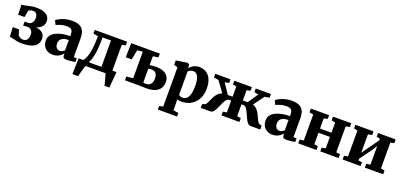

<svg xmlns="http://www.w3.org/2000/svg" viewBox="17 -1584 5927 2845"><g transform="rotate(20 2980.0 -161.0)"><path d="M226.5 9.5Q184.5 9.5 147.8 2Q111 -5.5 82 -13.5Q53 -21.5 32.5 -22.5L23.5 -172H124L147.5 -91Q159 -74.5 180.2 -61.8Q201.5 -49 230.5 -49Q259 -49 277.2 -62.8Q295.5 -76.5 304.2 -100.8Q313 -125 313 -155.5Q313 -201.5 288.2 -226Q263.5 -250.5 228 -250.5Q221.5 -250.5 208 -249.8Q194.5 -249 181.2 -247.5Q168 -246 161 -244.5L161.5 -308L224 -310Q241.5 -310.5 258.8 -322.2Q276 -334 287.5 -356.2Q299 -378.5 299 -410Q299 -439 290.8 -459.8Q282.5 -480.5 267 -491.5Q251.5 -502.5 230.5 -502.5Q203.5 -502.5 183 -494Q162.5 -485.5 155.5 -477.5L136.5 -372H35.5L31.5 -530Q57.5 -530 82 -535Q106.5 -540 132.8 -546.5Q159 -553 189.5 -558Q220 -563 258 -563Q332 -563 378.5 -545.2Q425 -527.5 446.5 -495.5Q468 -463.5 468 -421Q468 -384.5 449.5 -354.5Q431 -324.5 392.5 -304Q354 -283.5 295 -276L295.5 -291.5Q353.5 -290.5 397.8 -276.8Q442 -263 466.8 -233.2Q491.5 -203.5 491.5 -153.5Q491.5 -105.5 465.8 -68.8Q440 -32 382 -11.2Q324 9.5 226.5 9.5Z M716.5 11Q671.5 11 634 -8.8Q596.5 -28.5 574.2 -65.8Q552 -103 552 -156Q552 -201.5 576.5 -235.5Q601 -269.5 644.5 -292Q688 -314.5 745.8 -325.8Q803.5 -337 870 -337.5V-362.5Q870 -395.5 862 -416.5Q854 -437.5 833 -448Q812 -458.5 772 -458.5Q716 -458.5 674 -443.8Q632 -429 608.5 -419L577 -484Q590.5 -495.5 624.8 -514Q659 -532.5 708.8 -547Q758.5 -561.5 819 -561.5Q895.5 -561.5 940.5 -539.2Q985.5 -517 1005.5 -472.5Q1025.5 -428 1025.5 -360V-62.5L1074.5 -61.5V-4.5Q1063.5 -2.5 1040.5 1.2Q1017.5 5 991 7.8Q964.5 10.5 942.5 10.5Q904.5 10.5 891 -0.2Q877.5 -11 877.5 -42V-68Q865.5 -51 843 -32.5Q820.5 -14 788.8 -1.5Q757 11 716.5 11ZM795.5 -78.5Q813 -78.5 834.2 -88.5Q855.5 -98.5 870 -113.5V-276Q816.5 -276 784.2 -261.5Q752 -247 737.8 -223.8Q723.5 -200.5 723.5 -173Q723.5 -143.5 732.5 -122.5Q741.5 -101.5 757.8 -90Q774 -78.5 795.5 -78.5Z M1141 0V-62.5L1165.5 -63.5Q1188 -86.5 1205 -123.2Q1222 -160 1233.2 -211.2Q1244.5 -262.5 1250.2 -329Q1256 -395.5 1256 -478L1180 -491V-548.5H1690.5V-491L1631.5 -478V0ZM1256 -67.5H1460V-483.5H1326.5V-435Q1326.5 -368 1321.5 -309.8Q1316.5 -251.5 1307 -204Q1297.5 -156.5 1284.8 -122Q1272 -87.5 1256 -67.5ZM1093 180Q1093.5 151.5 1094.5 109.5Q1095.5 67.5 1097.2 20.2Q1099 -27 1100.5 -71H1284L1234.5 -0.5Q1229.5 10 1221.8 35.2Q1214 60.5 1205.8 90Q1197.5 119.5 1191 144.5Q1184.5 169.5 1182 180ZM1597.5 180Q1595.5 165 1589 139Q1582.5 113 1574.5 84.5Q1566.5 56 1559.8 32.8Q1553 9.5 1549.5 -0.5L1517 -71H1696.5Q1695.5 -57.5 1693.5 -31.8Q1691.5 -6 1688.8 25.5Q1686 57 1683 87.8Q1680 118.5 1678 143.5Q1676 168.5 1675 180Z M2201.5 3Q2193 3 2171.8 2.5Q2150.5 2 2124.8 1.5Q2099 1 2075.8 0.5Q2052.5 0 2039.5 0H1856V-59.5L1960 -69.5V-488.5L1874 -480L1844 -325.5H1750L1755 -548.5H2206.5V-489L2122.5 -476.5V-336.5Q2133 -338.5 2148.2 -340.5Q2163.5 -342.5 2182.2 -344Q2201 -345.5 2221 -345.5Q2284.5 -345.5 2332.5 -327.8Q2380.5 -310 2407.2 -273Q2434 -236 2434 -179Q2434 -120 2405.8 -79.5Q2377.5 -39 2325.5 -18Q2273.5 3 2201.5 3ZM2160 -57Q2215.5 -57 2240 -88.2Q2264.5 -119.5 2264.5 -175.5Q2264.5 -230.5 2241.8 -257.8Q2219 -285 2176 -285Q2161 -285 2146.8 -283.2Q2132.5 -281.5 2122.5 -279V-61Q2129 -59 2139.2 -58Q2149.5 -57 2160 -57Z M2462 240.5V185L2521.5 171.5V-446L2462 -465V-534.5L2640.5 -561.5H2645.5L2672.5 -540.5L2672 -487Q2684.5 -504.5 2706.8 -522Q2729 -539.5 2759 -551.2Q2789 -563 2824 -563Q2884.5 -563 2932.8 -535Q2981 -507 3009.2 -447.8Q3037.5 -388.5 3037.5 -294Q3037.5 -232 3018.5 -176.8Q2999.5 -121.5 2962.2 -79.2Q2925 -37 2871 -13Q2817 11 2746.5 11Q2728 11 2709.2 7.8Q2690.5 4.5 2680.5 1L2683 79.5V171.5L2765 185V240.5ZM2747 -50Q2780 -50 2806.2 -72Q2832.5 -94 2848 -143.5Q2863.5 -193 2863.5 -275.5Q2863.5 -329.5 2856 -367.2Q2848.5 -405 2835 -428.8Q2821.5 -452.5 2803 -463.5Q2784.5 -474.5 2763 -474.5Q2744.5 -474.5 2728.8 -469Q2713 -463.5 2701.2 -455.2Q2689.5 -447 2683 -438.5V-73Q2690.5 -63.5 2707.8 -56.8Q2725 -50 2747 -50Z M3051 0V-60.5L3088 -71.5Q3103.5 -76.5 3115 -96.2Q3126.5 -116 3138.5 -144Q3150.5 -172 3165.5 -202Q3180.5 -232 3201.2 -257.8Q3222 -283.5 3251.2 -299.2Q3280.5 -315 3321.5 -313.5L3324 -248L3155.5 -478L3080.5 -491V-548.5H3320.5V-491L3254.5 -478L3362.5 -317H3437.5V-478L3380 -491V-548.5H3657.5V-491L3600 -478V-317H3676L3784 -478L3718.5 -491V-548.5H3958.5V-491L3883.5 -478L3715 -248L3717.5 -313.5Q3758.5 -315 3787.8 -299.2Q3817 -283.5 3837.8 -257.5Q3858.5 -231.5 3873.5 -201.5Q3888.5 -171.5 3900.5 -143.8Q3912.5 -116 3924.5 -96.2Q3936.5 -76.5 3951 -71.5L3988.5 -60.5V0H3837Q3812.5 0 3793.8 -18.5Q3775 -37 3759.8 -66.2Q3744.5 -95.5 3730.5 -128Q3716.5 -160.5 3702.2 -189.8Q3688 -219 3670.8 -237.5Q3653.5 -256 3631 -256H3600V-69.5L3660 -59.5V0H3378V-59.5L3437.5 -69.5V-256H3406.5Q3384.5 -256 3367.2 -237.5Q3350 -219 3335.8 -189.8Q3321.5 -160.5 3307.8 -128Q3294 -95.5 3278.8 -66.2Q3263.5 -37 3244.8 -18.5Q3226 0 3201 0Z M4181.5 11Q4136.5 11 4099 -8.8Q4061.5 -28.5 4039.2 -65.8Q4017 -103 4017 -156Q4017 -201.5 4041.5 -235.5Q4066 -269.5 4109.5 -292Q4153 -314.5 4210.8 -325.8Q4268.5 -337 4335 -337.5V-362.5Q4335 -395.5 4327 -416.5Q4319 -437.5 4298 -448Q4277 -458.5 4237 -458.5Q4181 -458.5 4139 -443.8Q4097 -429 4073.5 -419L4042 -484Q4055.5 -495.5 4089.8 -514Q4124 -532.5 4173.8 -547Q4223.5 -561.5 4284 -561.5Q4360.5 -561.5 4405.5 -539.2Q4450.5 -517 4470.5 -472.5Q4490.5 -428 4490.5 -360V-62.5L4539.5 -61.5V-4.5Q4528.5 -2.5 4505.5 1.2Q4482.5 5 4456 7.8Q4429.5 10.5 4407.5 10.5Q4369.5 10.5 4356 -0.2Q4342.5 -11 4342.5 -42V-68Q4330.5 -51 4308 -32.5Q4285.5 -14 4253.8 -1.5Q4222 11 4181.5 11ZM4260.5 -78.5Q4278 -78.5 4299.2 -88.5Q4320.5 -98.5 4335 -113.5V-276Q4281.5 -276 4249.2 -261.5Q4217 -247 4202.8 -223.8Q4188.5 -200.5 4188.5 -173Q4188.5 -143.5 4197.5 -122.5Q4206.5 -101.5 4222.8 -90Q4239 -78.5 4260.5 -78.5Z M4588.5 0V-59.5L4651 -69.5V-477L4588 -490V-548.5H4875.5V-490L4816.5 -477V-317H4996.5V-477L4937 -490V-548.5H5225.5V-490L5163 -477V-69.5L5225 -59.5V0H4936V-59.5L4996.5 -69.5V-250.5H4816.5V-69.5L4875.5 -59.5V0Z M5288.5 0V-59.5L5347.5 -70V-478L5290 -491V-548.5H5576V-491L5513 -478V-188.5L5564 -260L5701.5 -453V-478L5647 -491V-548.5H5925V-491L5867 -477V-70L5927.5 -59.5V0H5638.5V-59.5L5701.5 -70V-364L5652 -284.5L5513 -93.5V-67.5L5571.5 -59.5V0Z"/></g></svg>

Font: Merriweather 36pt Black
Style: Regular
Weight: 900
Version: Version 2.100